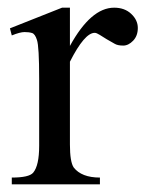

<svg xmlns="http://www.w3.org/2000/svg" viewBox="-20 -480 379 500"><path d="M226.6 -394.5Q200.2 -394.5 162.1 -319.3V-103.5Q162.1 -58.6 171.9 -43.9Q192.4 -17.6 240.2 -17.6V0H10.7V-17.6Q55.7 -17.6 66.4 -30.3Q82 -48.8 82 -100.6V-274.4Q82 -359.4 76.2 -376Q71.3 -391.6 63.5 -394Q55.7 -396.5 43.9 -396.5Q32.2 -396.5 10.7 -387.7L5.9 -406.2L141.6 -460H162.1V-360.4Q216.8 -460 277.3 -460Q304.7 -460 321.8 -443.8Q338.9 -427.7 338.9 -407.2Q338.9 -386.7 326.7 -374Q314.5 -361.3 300.8 -361.3Q286.1 -361.3 278.3 -366.2Q267.6 -372.1 257.8 -377.9Q248 -383.8 239.7 -389.2Q231.4 -394.5 226.6 -394.5Z"/></svg>

Font: Menaion Unicode
Style: Regular
Weight: 400
Designer: Aleksandr Andreev
Foundry: Ponomar Technologies, Inc.
Version: 2.0